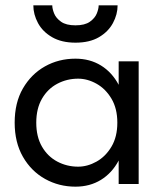

<svg xmlns="http://www.w3.org/2000/svg" viewBox="-20 -690 610 720"><path d="M105 -670H176Q176 -657 183 -639.5Q190 -622 209 -608.5Q228 -595 263 -595Q298 -595 317 -608.5Q336 -622 343 -639.5Q350 -657 350 -670H421Q421 -636 403.5 -603.5Q386 -571 351 -550.5Q316 -530 263 -530Q211 -530 175.5 -550.5Q140 -571 122.5 -603.5Q105 -636 105 -670ZM35 -230Q35 -305 66 -358.5Q97 -412 148.5 -441Q200 -470 263 -470Q317 -470 358.5 -444.5Q400 -419 425 -372V-460H500V0H425V-88Q400 -41 358.5 -15.5Q317 10 263 10Q201 10 149 -19Q97 -48 66 -102Q35 -156 35 -230ZM116 -230Q116 -177 137.5 -140Q159 -103 195 -84Q231 -65 273 -65Q308 -65 342 -84Q376 -103 398 -140Q420 -177 420 -230Q420 -283 398 -320Q376 -357 342 -376Q308 -395 273 -395Q231 -395 195 -376Q159 -357 137.5 -320Q116 -283 116 -230Z"/></svg>

Font: Von Book
Style: Regular
Weight: 400
Version: Version 4.000; ttfautohint (v1.8.4.7-5d5b)